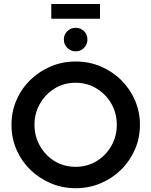

<svg xmlns="http://www.w3.org/2000/svg" viewBox="-20 -953 776 985"><path d="M368.1 12.5Q300 12.5 240.3 -12.8Q180.6 -38.2 135.1 -82.6Q89.6 -127.1 64.2 -186.1Q38.9 -245.1 38.9 -312.5Q38.9 -379.9 64.2 -438.9Q89.6 -497.9 135.1 -542.4Q180.6 -586.8 240.3 -612.2Q300 -637.5 368.1 -637.5Q436.8 -637.5 496.5 -612.2Q556.2 -586.8 601.4 -542.4Q646.5 -497.9 672.2 -438.9Q697.9 -379.9 697.9 -312.5Q697.9 -245.1 672.2 -186.1Q646.5 -127.1 601.4 -82.6Q556.2 -38.2 496.5 -12.8Q436.8 12.5 368.1 12.5ZM368.1 -97.2Q427.1 -97.2 475 -126Q522.9 -154.9 551 -204.2Q579.2 -253.5 579.2 -312.5Q579.2 -372.9 551 -421.5Q522.9 -470.1 475 -499.3Q427.1 -528.5 368.1 -528.5Q308.3 -528.5 260.8 -499.3Q213.2 -470.1 185.1 -421.2Q156.9 -372.2 156.9 -312.5Q156.9 -253.5 185.1 -204.2Q213.2 -154.9 260.8 -126Q308.3 -97.2 368.1 -97.2ZM368.1 -689.6Q343.1 -689.6 325.3 -707.3Q307.6 -725 307.6 -750Q307.6 -775.7 325.3 -793.1Q343.1 -810.4 368.1 -810.4Q393.8 -810.4 411.1 -793.1Q428.5 -775.7 428.5 -750Q428.5 -725 411.1 -707.3Q393.8 -689.6 368.1 -689.6ZM243.1 -856.9V-932.6H493.1V-856.9Z"/></svg>

Font: Afacad SemiBold
Style: Regular
Weight: 600
Designer: Kristian Moeller
Foundry: Dicotype
Version: Version 1.000